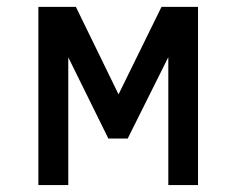

<svg xmlns="http://www.w3.org/2000/svg" viewBox="-20 -532 696 552"><path d="M549.3 0H463.9V-367.7L347.2 -133.8H291.5L176.3 -367.2V0H90.3V-512.2H198.2L320.8 -260.7L444.3 -512.2H549.3Z"/></svg>

Font: Cadman
Style: Regular
Weight: 400
Designer: Paul James MIller
Foundry: High-Logic / Made with FontCreator
Version: Version 2.114;March 28, 2021;FontCreator 13.0.0.2683 64-bit